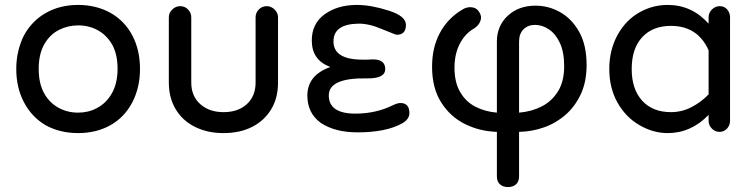

<svg xmlns="http://www.w3.org/2000/svg" viewBox="-20 -558 3062 779"><path d="M297 -18Q223 -18 165 -50Q109 -83 77.5 -142.5Q46 -202 46 -278Q46 -316 54 -350Q62 -384 77 -414Q109 -473 166 -505.5Q223 -538 297 -538Q370 -538 428 -506Q486 -473 517 -414Q548 -355 548 -278Q548 -240 540 -206Q532 -172 517 -143Q485 -82 428 -50Q371 -18 297 -18ZM297 -101Q317 -101 336.5 -105.5Q356 -110 374 -120Q412 -140 434.5 -180.5Q457 -221 457 -279Q457 -339 434 -379Q412 -416 376.5 -435.5Q341 -455 297 -455Q256 -455 220 -437Q182 -418 159.5 -378Q137 -338 137 -279Q137 -218 160 -178Q181 -141 217 -121Q253 -101 297 -101Z M887 -18Q822 -18 771.5 -43Q721 -68 693 -114.5Q665 -161 665 -223V-488Q665 -506 679 -519.5Q693 -533 711 -533Q730 -533 743 -519.5Q756 -506 756 -488V-223Q756 -168 792.5 -135.5Q829 -103 887 -103Q946 -103 981.5 -135.5Q1017 -168 1017 -223V-488Q1017 -506 1030 -519.5Q1043 -533 1062 -533Q1080 -533 1094 -519.5Q1108 -506 1108 -488V-223Q1108 -160 1080 -114Q1052 -68 1002.5 -43Q953 -18 887 -18Z M1431 -21Q1340 -21 1282 -59Q1227 -99 1227 -170Q1227 -253 1320 -286L1316 -288Q1245 -316 1245 -394Q1245 -462 1297 -500Q1350 -538 1428 -538Q1485 -538 1557 -515Q1627 -493 1627 -457Q1627 -417 1590 -417Q1586 -417 1572 -423Q1558 -429 1532 -439Q1477 -463 1433 -462Q1333 -460 1333 -390Q1333 -316 1451 -316H1470L1493 -317Q1543 -317 1543 -278Q1543 -239 1470 -240Q1314 -243 1314 -171Q1314 -97 1422 -97Q1505 -97 1574 -131Q1592 -140 1605 -140Q1641 -140 1641 -99Q1641 -74 1611 -57Q1545 -21 1431 -21Z M2041 201Q2021 201 2008.5 190Q1996 179 1996 157V-23Q1927 -25 1867 -54.5Q1807 -84 1770 -142.5Q1733 -201 1733 -287Q1733 -365 1764.5 -424Q1796 -483 1854 -518Q1874 -531 1894.5 -528.5Q1915 -526 1925 -508Q1936 -491 1929 -472.5Q1922 -454 1904 -443Q1866 -421 1845 -379.5Q1824 -338 1824 -283Q1824 -224 1847 -184.5Q1870 -145 1909 -125Q1948 -105 1996 -101V-389Q1996 -453 2040 -494Q2084 -535 2153 -535Q2206 -535 2253 -508.5Q2300 -482 2330 -428.5Q2360 -375 2360 -294Q2360 -227 2337 -177Q2314 -127 2275.5 -93Q2237 -59 2188 -41.5Q2139 -24 2086 -23V157Q2086 179 2073.5 190Q2061 201 2041 201ZM2086 -101Q2136 -105 2177.5 -126Q2219 -147 2244 -187.5Q2269 -228 2269 -289Q2269 -347 2251.5 -384Q2234 -421 2207 -439Q2180 -457 2151 -457Q2122 -457 2104 -439Q2086 -421 2086 -389Z M2689 -18Q2630 -18 2575 -50Q2519 -82 2485.5 -141.5Q2452 -201 2452 -278Q2452 -355 2486 -417Q2519 -476 2573 -507Q2627 -538 2689 -538Q2787 -538 2855 -462V-488Q2855 -506 2868.5 -519.5Q2882 -533 2900 -533Q2919 -533 2930.5 -519.5Q2942 -506 2942 -488V-68Q2942 -50 2930 -36.5Q2918 -23 2899 -23Q2881 -23 2868 -36.5Q2855 -50 2855 -68V-92Q2784 -18 2689 -18ZM2702 -103Q2746 -103 2785 -123Q2824 -143 2855 -175V-354Q2811 -453 2702 -453Q2628 -453 2585.5 -407Q2543 -361 2543 -278Q2543 -196 2585.5 -149.5Q2628 -103 2702 -103Z"/></svg>

Font: Huninn
Style: Regular
Weight: 400
Designer: justfont
Foundry: justfont
Version: Version 1.003